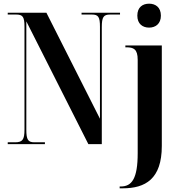

<svg xmlns="http://www.w3.org/2000/svg" viewBox="-20 -783 970 1043"><path d="M790 -633C824 -633 854 -653 854 -698C854 -744 824 -763 790 -763C755 -763 726 -744 726 -698C726 -653 755 -633 790 -633ZM22 0H224V-10H167C132 -10 123 -24 123 -79V-667L460 0H533V-635C533 -690 542 -704 578 -704H632V-714H423V-704H479C514 -704 523 -691 523 -638V-138L232 -714H22V-704H68C104 -704 113 -691 113 -638V-79C113 -24 102 -10 62 -10H22ZM630 240H647C769 240 859 190 859 10V-536H661V-526H666C705 -526 728 -517 728 -458V49C728 188 696 230 636 230H630Z"/></svg>

Font: Noto Serif Display ExtraCondensed
Style: Bold
Weight: 700
Width: 2
Designer: Monotype Design Team
Foundry: Monotype Imaging Inc.
Version: Version 2.009